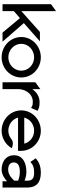

<svg xmlns="http://www.w3.org/2000/svg" viewBox="790 -1476 697 2316"><g transform="rotate(90 1138.0 -317.5)"><path d="M30 0H114V-137L198 -210L373 0H482L258 -257L478 -451H365L114 -227V-646L30 -585Z M426 -226C426 -95 537 11 671 11C805 11 914 -95 914 -226C914 -357 805 -462 671 -462C537 -462 426 -357 426 -226ZM508 -226C508 -312 582 -381 671 -381C760 -381 832 -312 832 -226C832 -140 760 -70 671 -70C582 -70 508 -140 508 -226Z M972 0H1055V-191C1055 -244 1075 -287 1101 -316C1124 -343 1159 -365 1205 -365C1250 -365 1258 -359 1276 -347L1281 -344L1316 -422L1311 -425C1283 -438 1271 -447 1213 -447C1140 -447 1090 -408 1055 -360V-456L972 -396Z M1311 -226C1311 -95 1422 11 1556 11C1644 11 1721 -36 1764 -106L1767 -111L1762 -114C1762 -114 1698 -141 1659 -108C1631 -85 1596 -70 1556 -70C1481 -70 1416 -119 1398 -187H1799V-225C1799 -356 1690 -462 1556 -462C1422 -462 1311 -357 1311 -226ZM1398 -262C1415 -330 1479 -381 1556 -381C1632 -381 1696 -331 1712 -262Z M1852 -135C1852 -46 1926 11 2025 11C2091 11 2144 -34 2166 -55V0H2242V-298C2242 -409 2179 -462 2064 -462C1983 -462 1935 -440 1893 -404L1889 -401L1933 -336L1937 -340C1972 -372 2005 -381 2064 -381C2131 -381 2159 -359 2159 -298V-266C2144 -272 2101 -288 2055 -288C1945 -288 1852 -246 1852 -135ZM1939 -136C1939 -193 1991 -209 2055 -209C2100 -209 2145 -194 2159 -189V-143C2151 -133 2097 -68 2028 -68C1974 -68 1939 -89 1939 -136Z"/></g></svg>

Font: Charger Pro
Style: Bd
Weight: 700
Designer: Jasper
Foundry: Cannot Into Space Fonts
Version: Version 1.09